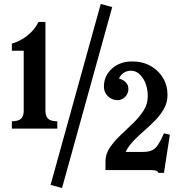

<svg xmlns="http://www.w3.org/2000/svg" viewBox="-20 -861 920 972"><path d="M236 75 490 -841 548 -825 294 91ZM40 -247Q72 -247 86 -259.5Q100 -272 100 -300V-604H40V-640Q84 -653 120 -682Q156 -711 175 -750H210V-300Q210 -272 224 -259.5Q238 -247 270 -247V-210H40ZM728 -373Q728 -428 703 -465.5Q678 -503 643 -503Q603 -503 582 -464Q630 -449 630 -410Q630 -387 613 -370Q596 -353 573 -354Q545 -355 525.5 -374.5Q506 -394 506 -422Q506 -477 546.5 -513.5Q587 -550 649 -550Q702 -550 742 -527.5Q782 -505 805 -467Q828 -429 828 -380Q828 -343 811 -312Q794 -281 767.5 -253.5Q741 -226 711.5 -200.5Q682 -175 656.5 -148.5Q631 -122 616 -92H704Q733 -92 750.5 -100.5Q768 -109 781.5 -130Q795 -151 810 -186L840 -179L810 14H781Q780 0 745 0H514V-44Q514 -81 535.5 -113Q557 -145 589 -175.5Q621 -206 653 -236.5Q685 -267 706.5 -300.5Q728 -334 728 -373Z"/></svg>

Font: Girassol
Style: Regular
Weight: 400
Width: 3
Designer: Liam Spradlin
Version: Version 1.004